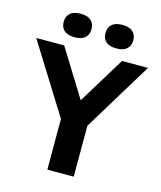

<svg xmlns="http://www.w3.org/2000/svg" viewBox="-161 -1046 960 1143"><g transform="rotate(15 318.5 -474.0)"><path d="M241 0V-379L274 -259.5L-26 -740H146.5L349 -413H303L503 -740H663L370.5 -259.5L403.5 -376.5V0ZM450 -803Q407.5 -803 386 -822Q364.5 -841 364.5 -875.5Q364.5 -909.5 386 -928.8Q407.5 -948 450 -948Q492.5 -948 514.2 -928.8Q536 -909.5 536 -875.5Q536 -841 514.2 -822Q492.5 -803 450 -803ZM193 -803Q150.5 -803 128.8 -822Q107 -841 107 -875.5Q107 -909.5 128.8 -928.8Q150.5 -948 193 -948Q235.5 -948 257 -928.8Q278.5 -909.5 278.5 -875.5Q278.5 -841 257 -822Q235.5 -803 193 -803Z"/></g></svg>

Font: Encode Sans SC
Style: Bold
Weight: 700
Version: Version 3.002